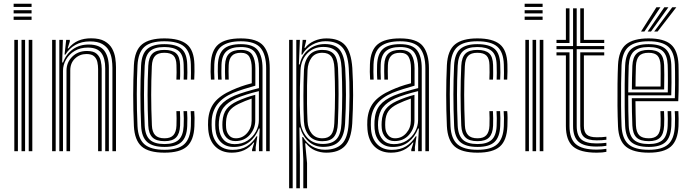

<svg xmlns="http://www.w3.org/2000/svg" viewBox="-20 -815 3716 1035"><path d="M53.5 -777.5V-794.8H150.2V-777.5ZM53.5 -742.8V-760H150.2V-742.8ZM53.5 -708V-725.5H150.2V-708ZM134.8 0V-600H154.2V0ZM57.2 0V-600H76.5V0ZM96 0V-600H115.2V0Z M586 0V-450Q586 -471.2 582.5 -495.8Q579 -520.2 567.1 -542.1Q555.2 -564 530.9 -577.9Q506.5 -591.8 465 -591.8Q420 -591.8 386.5 -573Q353 -554.2 332.5 -520.5H328L336.8 -600H356.2V-591L344.5 -554H348.8Q371.5 -582.5 401.9 -595.5Q432.2 -608.5 470.5 -608.5Q517 -608.5 544.1 -592.9Q571.2 -577.2 584.4 -553Q597.5 -528.8 601.4 -502.1Q605.2 -475.5 605.2 -453V0ZM261 0V-600H280.2V0ZM299.8 0V-600H319L315.2 -478.2H319.8Q336.8 -524 373.1 -549.6Q409.5 -575.2 459.2 -575Q517.2 -574.5 542 -542.1Q566.8 -509.8 566.8 -449V0H547.2V-446.8Q547.2 -502 525.6 -530.2Q504 -558.5 453.2 -558.5Q412.8 -558.5 382.6 -540.5Q352.5 -522.5 336 -493.9Q319.5 -465.2 319.5 -433.2V0ZM338.5 0V-434.5Q338.5 -478.5 369.4 -509.4Q400.2 -540.2 448.8 -540.2Q484.5 -540.2 501.4 -524.9Q518.2 -509.5 523.2 -487Q528.2 -464.5 528.2 -443.8V0H508.8V-442.8Q508.8 -462 504.8 -480.6Q500.8 -499.2 487.4 -511.5Q474 -523.8 446.2 -523.8Q409.8 -523.8 384.2 -499.4Q358.8 -475 358.8 -436L357.8 0Z M867 8Q781.5 8 743.6 -25.4Q705.8 -58.8 701.8 -134.8Q698 -220 698 -302.5Q698 -385 701.8 -464.2Q706 -543.5 745.5 -575.8Q785 -608 866 -608Q948.5 -608 987.2 -576.2Q1026 -544.5 1028 -467.8Q1028.5 -450.8 1028.4 -428.8Q1028.2 -406.8 1027 -386H1008.8Q1009.8 -402 1009.5 -422.5Q1009.2 -443 1008.8 -467.2Q1006.8 -534.2 973.5 -563.4Q940.2 -592.5 866 -592.5Q792.2 -592.5 758.6 -562.5Q725 -532.5 721.2 -463.2Q717.5 -389 717.4 -307.5Q717.2 -226 721.2 -135.2Q724.5 -66.8 758.8 -37.1Q793 -7.5 867 -7.5Q940 -7.5 972.9 -37.4Q1005.8 -67.2 1008.8 -135Q1009.8 -159.2 1009.5 -179.5Q1009.2 -199.8 1007.8 -215.8H1027Q1030.2 -184 1028 -134.2Q1024.8 -58 987.2 -25Q949.8 8 867 8ZM867 -23Q803.2 -23 773.4 -49.5Q743.5 -76 740.8 -136.2Q736.8 -227.2 736.9 -306.2Q737 -385.2 740.5 -461.8Q743.8 -526 774.4 -551.5Q805 -577 866 -577Q929 -577 958.4 -552Q987.8 -527 989.2 -466.8Q990 -444 990.1 -424.1Q990.2 -404.2 989 -386H970Q971 -402.2 970.8 -422.8Q970.5 -443.2 970 -466.2Q968.5 -519.5 942.9 -540.5Q917.2 -561.5 866 -561.5Q812.2 -561.5 787.5 -538.2Q762.8 -515 760 -460.8Q756.2 -381.2 756.2 -303.6Q756.2 -226 760 -137.8Q762.5 -85.5 787.5 -62Q812.5 -38.5 867 -38.5Q918 -38.5 942.8 -61Q967.5 -83.5 970 -135.8Q971 -157 970.9 -176.9Q970.8 -196.8 969.2 -215.8H988.5Q991.2 -180.5 989.2 -135.2Q986.8 -76 958.2 -49.5Q929.8 -23 867 -23ZM867 -54Q822 -54 801.6 -74.5Q781.2 -95 779.2 -138.5Q775.5 -229.5 775.5 -303.6Q775.5 -377.8 779.2 -460.2Q781.5 -506 801.8 -526Q822 -546 866 -546Q909 -546 929.2 -527.8Q949.5 -509.5 950.8 -464.8Q951 -448 951.2 -426.4Q951.5 -404.8 950.2 -386H930.8Q932 -405 931.9 -424.8Q931.8 -444.5 931.2 -464.5Q930.5 -499.5 915.4 -515Q900.2 -530.5 866 -530.5Q831.8 -530.5 816 -513.6Q800.2 -496.8 798.5 -458Q795 -379 795 -304Q795 -229 798.8 -139.5Q800.2 -103.8 816.4 -86.6Q832.5 -69.5 867 -69.5Q900 -69.5 915 -86.8Q930 -104 931.2 -137.8Q932.8 -176.8 930.8 -215.8H950Q951 -198.8 951.2 -178.2Q951.5 -157.8 950.8 -137.2Q949 -94.5 929.4 -74.2Q909.8 -54 867 -54Z M1414.8 0V-446.5Q1414.8 -519.8 1385.1 -556.1Q1355.5 -592.5 1278.5 -592.5Q1209.5 -592.5 1173.9 -565.2Q1138.2 -538 1135.2 -468.2Q1134.5 -447.2 1134.6 -427.1Q1134.8 -407 1136 -386H1117Q1115.5 -409 1115.2 -428Q1115 -447 1116 -469Q1119 -543.5 1157.2 -575.8Q1195.5 -608 1278.5 -608Q1367.5 -608 1400.8 -567.2Q1434 -526.5 1434 -446.5V0ZM1376 0V-51.5L1380 -122.2H1375.5Q1358.2 -76.5 1323.4 -49.5Q1288.5 -22.5 1239 -22.8Q1197.5 -22.8 1171.1 -48.5Q1144.8 -74.2 1141 -120Q1139.5 -141 1140.5 -163Q1143.8 -215.8 1168.6 -246.8Q1193.5 -277.8 1245.2 -299.8Q1269 -309.5 1305.9 -320.8Q1342.8 -332 1376 -340V-446.5Q1376 -501 1355.5 -531.2Q1335 -561.5 1278.5 -561.5Q1227 -561.5 1201.5 -539.2Q1176 -517 1174 -465.8Q1173.5 -450.8 1173.4 -429.4Q1173.2 -408 1174.8 -386H1155.5Q1154 -407 1154 -428.6Q1154 -450.2 1154.5 -466Q1157 -524.8 1186 -550.9Q1215 -577 1278.5 -577Q1344.5 -577 1369.9 -544.1Q1395.2 -511.2 1395.2 -446.5V0ZM1229.2 8Q1175.2 8 1141.4 -24.4Q1107.5 -56.8 1102.5 -117.2Q1100.5 -141.5 1102 -166Q1105.8 -224.8 1135.9 -262.8Q1166 -300.8 1231.5 -329.5Q1254.8 -339.8 1278.8 -348.5Q1302.8 -357.2 1337.2 -366.2V-446.5Q1337.2 -485.5 1324.6 -508Q1312 -530.5 1278.5 -530.5Q1245.2 -530.5 1229.6 -513.6Q1214 -496.8 1212.8 -463.8Q1212.2 -452.5 1212.1 -430.6Q1212 -408.8 1213 -386H1193.8Q1192.8 -408.2 1192.8 -429.6Q1192.8 -451 1193.2 -465.2Q1195 -507.2 1215.8 -526.6Q1236.5 -546 1278.5 -546Q1323.8 -546 1340.1 -519.4Q1356.5 -492.8 1356.5 -446.5V-353.2Q1324.8 -344.5 1293.5 -334.5Q1262.2 -324.5 1238.5 -314.8Q1126 -268 1121.2 -164.5Q1120.8 -153.5 1120.8 -141.9Q1120.8 -130.2 1121.8 -118.8Q1125.8 -67.2 1155.2 -37.2Q1184.8 -7.2 1234.2 -7.2Q1279.8 -7.2 1310.9 -26.6Q1342 -46 1362.5 -80H1367L1358.2 -21.5V0H1339L1338.8 -8.8L1350.5 -46.5H1346.8Q1304.8 8 1229.2 8ZM1244.8 -38Q1284.8 -38 1314.1 -57.1Q1343.5 -76.2 1359.5 -105.9Q1375.5 -135.5 1375.5 -167.5V-323.8Q1343.8 -316.2 1309.5 -305.6Q1275.2 -295 1252 -284.5Q1207.8 -264.2 1185.8 -236Q1163.8 -207.8 1160 -160.2Q1158.5 -140.5 1160.5 -121.2Q1164.8 -83.2 1186.2 -60.6Q1207.8 -38 1244.8 -38ZM1248.8 -54.5Q1218.2 -54.5 1200.2 -73.8Q1182.2 -93 1179.5 -123.5Q1178 -141.8 1179.2 -158.8Q1182 -202 1201.4 -226.9Q1220.8 -251.8 1258.8 -269.5Q1305.5 -291 1356 -303.8V-166Q1356 -121.8 1326.6 -88.1Q1297.2 -54.5 1248.8 -54.5ZM1251 -69.5Q1287.5 -69.5 1312 -97.6Q1336.5 -125.8 1336.5 -164.5V-283.5Q1302 -272 1266 -254.8Q1231 -237.8 1215.6 -215.9Q1200.2 -194 1198.5 -158Q1197.5 -141.8 1199 -125Q1201 -102 1214.5 -85.8Q1228 -69.5 1251 -69.5Z M1615 200V42.5L1609.2 -76.2H1613.8Q1630.2 -45.5 1661.5 -26.6Q1692.8 -7.8 1731.5 -7.8Q1791 -7.8 1822.9 -39.1Q1854.8 -70.5 1859.5 -149.8Q1863.5 -222 1864 -297.2Q1864.5 -372.5 1860 -448Q1854.8 -527.5 1824.9 -560.1Q1795 -592.8 1735.2 -592.8Q1696.5 -592.8 1662.5 -573.5Q1628.5 -554.2 1609.5 -520.8H1605L1611.5 -600H1630.2L1630 -593.2L1621 -557H1625.2Q1643.2 -580.8 1673.9 -594.4Q1704.5 -608 1739.5 -608Q1807.8 -608 1840.5 -571.2Q1873.2 -534.5 1879.2 -449Q1883.8 -373.5 1883.5 -301.6Q1883.2 -229.8 1878.8 -149.5Q1873.2 -63.5 1839.2 -27.8Q1805.2 8 1738.8 8Q1706.8 8 1677.8 -4.5Q1648.8 -17 1629.8 -42.8H1625L1635.2 64.2V200ZM1538.5 200V-600H1557.8V200ZM1577.2 200V-600H1596.5L1591.2 -467.8L1595.8 -467.5Q1605.8 -518 1643.4 -547.8Q1681 -577.5 1731.2 -577.5Q1785.8 -577.5 1810.9 -546.9Q1836 -516.2 1840.8 -448.5Q1845 -375.5 1844.9 -304.5Q1844.8 -233.5 1840.2 -150Q1836.2 -84.2 1809 -54.2Q1781.8 -24.2 1724.5 -23.2Q1676.8 -22.5 1643.4 -52.5Q1610 -82.5 1598.2 -127.8H1594L1596.5 20.5V200ZM1720.2 -39Q1770 -39 1794 -64.9Q1818 -90.8 1820.8 -150.2Q1824.8 -233 1824.8 -302.8Q1824.8 -372.5 1821.5 -447.2Q1818.5 -511.2 1794.5 -536.6Q1770.5 -562 1722.8 -562Q1671.2 -562 1637 -527.4Q1602.8 -492.8 1600 -437.8Q1598 -397 1596.9 -347.9Q1595.8 -298.8 1596.2 -249.9Q1596.8 -201 1599.5 -161.5Q1603.2 -112 1634.5 -75.5Q1665.8 -39 1720.2 -39ZM1718 -53.8Q1671.2 -53.8 1646 -83.8Q1620.8 -113.8 1618.2 -161.5Q1615.5 -223 1615.6 -298.4Q1615.8 -373.8 1618.5 -437.8Q1620.5 -485 1645.2 -515.5Q1670 -546 1717.5 -546Q1759.2 -546 1779.5 -523.8Q1799.8 -501.5 1802.2 -447.8Q1805.2 -377.2 1805.1 -307.2Q1805 -237.2 1801.5 -150.5Q1799.5 -100.8 1780.2 -77.2Q1761 -53.8 1718 -53.8ZM1717.8 -69.5Q1749.2 -69.5 1764.8 -88.5Q1780.2 -107.5 1782.2 -151Q1786 -233.5 1786 -304.4Q1786 -375.2 1782.8 -447.5Q1780.8 -493 1765.2 -511.8Q1749.8 -530.5 1717.2 -530.5Q1679 -530.5 1659.4 -503.8Q1639.8 -477 1637.8 -437Q1636 -402.8 1635.2 -355Q1634.5 -307.2 1635 -256.2Q1635.5 -205.2 1637.8 -161.2Q1639.8 -120.5 1660.4 -95Q1681 -69.5 1717.8 -69.5Z M2273 0V-446.5Q2273 -519.8 2243.4 -556.1Q2213.8 -592.5 2136.8 -592.5Q2067.8 -592.5 2032.1 -565.2Q1996.5 -538 1993.5 -468.2Q1992.8 -447.2 1992.9 -427.1Q1993 -407 1994.2 -386H1975.2Q1973.8 -409 1973.5 -428Q1973.2 -447 1974.2 -469Q1977.2 -543.5 2015.5 -575.8Q2053.8 -608 2136.8 -608Q2225.8 -608 2259 -567.2Q2292.2 -526.5 2292.2 -446.5V0ZM2234.2 0V-51.5L2238.2 -122.2H2233.8Q2216.5 -76.5 2181.6 -49.5Q2146.8 -22.5 2097.2 -22.8Q2055.8 -22.8 2029.4 -48.5Q2003 -74.2 1999.2 -120Q1997.8 -141 1998.8 -163Q2002 -215.8 2026.9 -246.8Q2051.8 -277.8 2103.5 -299.8Q2127.2 -309.5 2164.1 -320.8Q2201 -332 2234.2 -340V-446.5Q2234.2 -501 2213.8 -531.2Q2193.2 -561.5 2136.8 -561.5Q2085.2 -561.5 2059.8 -539.2Q2034.2 -517 2032.2 -465.8Q2031.8 -450.8 2031.6 -429.4Q2031.5 -408 2033 -386H2013.8Q2012.2 -407 2012.2 -428.6Q2012.2 -450.2 2012.8 -466Q2015.2 -524.8 2044.2 -550.9Q2073.2 -577 2136.8 -577Q2202.8 -577 2228.1 -544.1Q2253.5 -511.2 2253.5 -446.5V0ZM2087.5 8Q2033.5 8 1999.6 -24.4Q1965.8 -56.8 1960.8 -117.2Q1958.8 -141.5 1960.2 -166Q1964 -224.8 1994.1 -262.8Q2024.2 -300.8 2089.8 -329.5Q2113 -339.8 2137 -348.5Q2161 -357.2 2195.5 -366.2V-446.5Q2195.5 -485.5 2182.9 -508Q2170.2 -530.5 2136.8 -530.5Q2103.5 -530.5 2087.9 -513.6Q2072.2 -496.8 2071 -463.8Q2070.5 -452.5 2070.4 -430.6Q2070.2 -408.8 2071.2 -386H2052Q2051 -408.2 2051 -429.6Q2051 -451 2051.5 -465.2Q2053.2 -507.2 2074 -526.6Q2094.8 -546 2136.8 -546Q2182 -546 2198.4 -519.4Q2214.8 -492.8 2214.8 -446.5V-353.2Q2183 -344.5 2151.8 -334.5Q2120.5 -324.5 2096.8 -314.8Q1984.2 -268 1979.5 -164.5Q1979 -153.5 1979 -141.9Q1979 -130.2 1980 -118.8Q1984 -67.2 2013.5 -37.2Q2043 -7.2 2092.5 -7.2Q2138 -7.2 2169.1 -26.6Q2200.2 -46 2220.8 -80H2225.2L2216.5 -21.5V0H2197.2L2197 -8.8L2208.8 -46.5H2205Q2163 8 2087.5 8ZM2103 -38Q2143 -38 2172.4 -57.1Q2201.8 -76.2 2217.8 -105.9Q2233.8 -135.5 2233.8 -167.5V-323.8Q2202 -316.2 2167.8 -305.6Q2133.5 -295 2110.2 -284.5Q2066 -264.2 2044 -236Q2022 -207.8 2018.2 -160.2Q2016.8 -140.5 2018.8 -121.2Q2023 -83.2 2044.5 -60.6Q2066 -38 2103 -38ZM2107 -54.5Q2076.5 -54.5 2058.5 -73.8Q2040.5 -93 2037.8 -123.5Q2036.2 -141.8 2037.5 -158.8Q2040.2 -202 2059.6 -226.9Q2079 -251.8 2117 -269.5Q2163.8 -291 2214.2 -303.8V-166Q2214.2 -121.8 2184.9 -88.1Q2155.5 -54.5 2107 -54.5ZM2109.2 -69.5Q2145.8 -69.5 2170.2 -97.6Q2194.8 -125.8 2194.8 -164.5V-283.5Q2160.2 -272 2124.2 -254.8Q2089.2 -237.8 2073.9 -215.9Q2058.5 -194 2056.8 -158Q2055.8 -141.8 2057.2 -125Q2059.2 -102 2072.8 -85.8Q2086.2 -69.5 2109.2 -69.5Z M2554.2 8Q2468.8 8 2430.9 -25.4Q2393 -58.8 2389 -134.8Q2385.2 -220 2385.2 -302.5Q2385.2 -385 2389 -464.2Q2393.2 -543.5 2432.8 -575.8Q2472.2 -608 2553.2 -608Q2635.8 -608 2674.5 -576.2Q2713.2 -544.5 2715.2 -467.8Q2715.8 -450.8 2715.6 -428.8Q2715.5 -406.8 2714.2 -386H2696Q2697 -402 2696.8 -422.5Q2696.5 -443 2696 -467.2Q2694 -534.2 2660.8 -563.4Q2627.5 -592.5 2553.2 -592.5Q2479.5 -592.5 2445.9 -562.5Q2412.2 -532.5 2408.5 -463.2Q2404.8 -389 2404.6 -307.5Q2404.5 -226 2408.5 -135.2Q2411.8 -66.8 2446 -37.1Q2480.2 -7.5 2554.2 -7.5Q2627.2 -7.5 2660.1 -37.4Q2693 -67.2 2696 -135Q2697 -159.2 2696.8 -179.5Q2696.5 -199.8 2695 -215.8H2714.2Q2717.5 -184 2715.2 -134.2Q2712 -58 2674.5 -25Q2637 8 2554.2 8ZM2554.2 -23Q2490.5 -23 2460.6 -49.5Q2430.8 -76 2428 -136.2Q2424 -227.2 2424.1 -306.2Q2424.2 -385.2 2427.8 -461.8Q2431 -526 2461.6 -551.5Q2492.2 -577 2553.2 -577Q2616.2 -577 2645.6 -552Q2675 -527 2676.5 -466.8Q2677.2 -444 2677.4 -424.1Q2677.5 -404.2 2676.2 -386H2657.2Q2658.2 -402.2 2658 -422.8Q2657.8 -443.2 2657.2 -466.2Q2655.8 -519.5 2630.1 -540.5Q2604.5 -561.5 2553.2 -561.5Q2499.5 -561.5 2474.8 -538.2Q2450 -515 2447.2 -460.8Q2443.5 -381.2 2443.5 -303.6Q2443.5 -226 2447.2 -137.8Q2449.8 -85.5 2474.8 -62Q2499.8 -38.5 2554.2 -38.5Q2605.2 -38.5 2630 -61Q2654.8 -83.5 2657.2 -135.8Q2658.2 -157 2658.1 -176.9Q2658 -196.8 2656.5 -215.8H2675.8Q2678.5 -180.5 2676.5 -135.2Q2674 -76 2645.5 -49.5Q2617 -23 2554.2 -23ZM2554.2 -54Q2509.2 -54 2488.9 -74.5Q2468.5 -95 2466.5 -138.5Q2462.8 -229.5 2462.8 -303.6Q2462.8 -377.8 2466.5 -460.2Q2468.8 -506 2489 -526Q2509.2 -546 2553.2 -546Q2596.2 -546 2616.5 -527.8Q2636.8 -509.5 2638 -464.8Q2638.2 -448 2638.5 -426.4Q2638.8 -404.8 2637.5 -386H2618Q2619.2 -405 2619.1 -424.8Q2619 -444.5 2618.5 -464.5Q2617.8 -499.5 2602.6 -515Q2587.5 -530.5 2553.2 -530.5Q2519 -530.5 2503.2 -513.6Q2487.5 -496.8 2485.8 -458Q2482.2 -379 2482.2 -304Q2482.2 -229 2486 -139.5Q2487.5 -103.8 2503.6 -86.6Q2519.8 -69.5 2554.2 -69.5Q2587.2 -69.5 2602.2 -86.8Q2617.2 -104 2618.5 -137.8Q2620 -176.8 2618 -215.8H2637.2Q2638.2 -198.8 2638.5 -178.2Q2638.8 -157.8 2638 -137.2Q2636.2 -94.5 2616.6 -74.2Q2597 -54 2554.2 -54Z M2808.2 -777.5V-794.8H2905V-777.5ZM2808.2 -742.8V-760H2905V-742.8ZM2808.2 -708V-725.5H2905V-708ZM2889.5 0V-600H2909V0ZM2812 0V-600H2831.2V0ZM2850.8 0V-600H2870V0Z M3196.2 -25Q3128.2 -25 3098.8 -50.8Q3069.2 -76.5 3069.2 -135.8V-549.8H2979.8V-566.5H3069.2V-770H3088.8V-566.5H3237.2V-549.8H3088.8V-135.8Q3088.8 -85.2 3113.6 -63.5Q3138.5 -41.8 3196.2 -41.8Q3222 -41.8 3248.8 -45.2V-29Q3227.8 -25 3196.2 -25ZM2979.8 -583.2V-600H3030.5V-770H3050V-583.2ZM3108 -583.2V-770H3127.5V-600H3237.2V-583.2ZM3196.2 8Q3107.5 8 3069 -25.4Q3030.5 -58.8 3030.5 -135.8V-516.2H2979.8V-533H3050V-135.8Q3050 -67.5 3083.9 -38Q3117.8 -8.5 3196.2 -8.5Q3223.5 -8.5 3248.8 -12.8V3.5Q3228.5 8 3196.2 8ZM3196.2 -58.5Q3149 -58.5 3128.5 -76.4Q3108 -94.2 3108 -135.8V-533H3237.2V-516.2H3127.5V-135.8Q3127.5 -103 3143.5 -89Q3159.5 -75 3196.2 -75Q3209.8 -75 3223 -75.5Q3236.2 -76 3248.8 -78V-61.8Q3225.8 -58.5 3196.2 -58.5Z M3477.5 8Q3394.5 8 3354.8 -24Q3315 -56 3311.5 -133.5Q3309.2 -185.2 3308.6 -245.4Q3308 -305.5 3308.8 -363.1Q3309.5 -420.8 3311.5 -465.2Q3315.5 -543.5 3355 -575.8Q3394.5 -608 3476.2 -608Q3558.2 -608 3596.1 -575.9Q3634 -543.8 3637.5 -467.8Q3637.8 -460.2 3638.1 -438.1Q3638.5 -416 3638.5 -386.2Q3638.5 -356.5 3638.1 -325.6Q3637.8 -294.8 3636.2 -269.5H3405.5Q3405.8 -233 3406.4 -201.9Q3407 -170.8 3408 -139.5Q3409.8 -102 3425.9 -85.8Q3442 -69.5 3477.5 -69.5Q3507.8 -69.5 3523.2 -84.8Q3538.8 -100 3540.8 -138.2Q3541.5 -154.8 3541.4 -176.2Q3541.2 -197.8 3540 -215.8H3559.5Q3560.8 -195.8 3560.8 -173.9Q3560.8 -152 3560 -137.5Q3557.8 -92.8 3538.4 -73.4Q3519 -54 3477.5 -54Q3431.8 -54 3411.2 -73.8Q3390.8 -93.5 3388.8 -138.5Q3387.2 -174.2 3386.6 -212Q3386 -249.8 3385.8 -285.5H3617.8Q3619 -319.5 3619.1 -357.9Q3619.2 -396.2 3618.9 -426.6Q3618.5 -457 3618 -467Q3615 -534.2 3582.1 -563.4Q3549.2 -592.5 3476.2 -592.5Q3404.2 -592.5 3369.2 -563.4Q3334.2 -534.2 3330.5 -463.2Q3329 -423.8 3328.2 -366Q3327.5 -308.2 3328 -247.1Q3328.5 -186 3330.5 -136Q3333.8 -67.8 3367.5 -37.6Q3401.2 -7.5 3477.5 -7.5Q3548.8 -7.5 3581.8 -36.9Q3614.8 -66.2 3618 -135Q3618.8 -150.8 3618.8 -174.1Q3618.8 -197.5 3617.2 -215.8H3636.8Q3638.2 -197.5 3638.2 -174Q3638.2 -150.5 3637.5 -134.2Q3633.8 -58 3596.5 -25Q3559.2 8 3477.5 8ZM3477.5 -23Q3413.2 -23 3383 -48.9Q3352.8 -74.8 3350 -136.2Q3348 -181.2 3347.5 -240.8Q3347 -300.2 3347.5 -359.2Q3348 -418.2 3350 -461.8Q3353 -526 3383.9 -551.5Q3414.8 -577 3476.2 -577Q3538.8 -577 3567.4 -551.5Q3596 -526 3598.8 -466.5Q3599 -457.5 3599.4 -431.2Q3599.8 -405 3599.8 -370.2Q3599.8 -335.5 3598.5 -301.2H3366.5Q3366.5 -257.8 3367.1 -214.8Q3367.8 -171.8 3369.2 -138Q3371.8 -83.8 3397.4 -61.1Q3423 -38.5 3477.5 -38.5Q3527.5 -38.5 3552.1 -60.5Q3576.8 -82.5 3579.2 -136.2Q3580 -151.8 3580 -174.1Q3580 -196.5 3578.8 -215.8H3598.2Q3599.5 -196.5 3599.5 -174.1Q3599.5 -151.8 3598.8 -135.8Q3595.8 -75.2 3567.6 -49.1Q3539.5 -23 3477.5 -23ZM3366.5 -317H3579.8Q3580.5 -347.2 3580.5 -377.6Q3580.5 -408 3580.1 -431.8Q3579.8 -455.5 3579.2 -465.8Q3577 -516.8 3553.1 -539.1Q3529.2 -561.5 3476.2 -561.5Q3422.5 -561.5 3397.2 -538.4Q3372 -515.2 3369.2 -460.8Q3368 -430.5 3367.4 -392.4Q3366.8 -354.2 3366.5 -317ZM3386.2 -332.8Q3386.2 -357.2 3386.9 -394.1Q3387.5 -431 3388.8 -459.8Q3391 -506.5 3411.8 -526.2Q3432.5 -546 3476.2 -546Q3519 -546 3538.5 -527.1Q3558 -508.2 3560 -465.2Q3560.8 -450.2 3561 -411.5Q3561.2 -372.8 3560.2 -332.8ZM3405.8 -348.5H3541Q3541.8 -386.2 3541.4 -419.8Q3541 -453.2 3540.8 -463.5Q3539.2 -498 3524.9 -514.2Q3510.5 -530.5 3476.2 -530.5Q3441 -530.5 3425.4 -513.4Q3409.8 -496.2 3408 -459Q3407 -430.5 3406.5 -403.8Q3406 -377 3405.8 -348.5ZM3435.5 -645 3518.5 -776H3540.2L3453.8 -645ZM3506.5 -645 3604 -776H3626L3524.8 -645ZM3471.2 -645 3561.2 -776H3583.2L3489.2 -645Z"/></svg>

Font: Big Shoulders Inline Text SemiBold
Style: Regular
Weight: 600
Designer: Patric King
Foundry: XO Type Co
Version: Version 1.000